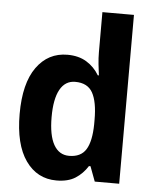

<svg xmlns="http://www.w3.org/2000/svg" viewBox="-54 -806 692 861"><g transform="rotate(5 292.0 -375.0)"><path d="M232 10Q145 10 93.5 -63Q42 -136 42 -273Q42 -411 94 -483.5Q146 -556 233 -556Q283 -556 318.5 -534.5Q354 -513 376 -476H381Q378 -498 375 -525.5Q372 -553 372 -580V-760H514V0H404L379 -67H372Q350 -32 317 -11Q284 10 232 10ZM279 -105Q332 -105 355 -142Q378 -179 379 -256V-277Q379 -357 356.5 -397.5Q334 -438 278 -438Q233 -438 209.5 -395.5Q186 -353 186 -272Q186 -189 210 -147Q234 -105 279 -105Z"/></g></svg>

Font: Noto Sans Armenian SemiCondensed
Style: Bold
Weight: 700
Width: 4
Designer: Monotype Design Team
Foundry: Monotype Imaging Inc.
Version: Version 2.008; ttfautohint (v1.8.4.7-5d5b)